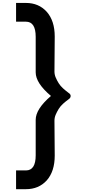

<svg xmlns="http://www.w3.org/2000/svg" viewBox="-20 -1298 595 1319"><path d="M330.1 -638.8Q225.2 -727.2 225.2 -800.9V-1045Q225.2 -1149 158.3 -1149H90.4V-1277.8H158.3Q246.2 -1277.8 301.3 -1216.8Q356 -1154.8 356 -1046.9L354.1 -806.8Q354.1 -785.8 362.6 -765.8Q371.1 -745.7 383.1 -726.5Q395.1 -707.2 413.6 -690.6Q432.2 -674 451.2 -659.8Q465.4 -651 465.4 -638.8Q465.4 -625.2 451.2 -615.9Q432.2 -602.2 413.6 -585.6Q395.1 -569 383.1 -549.5Q371.1 -530 362.6 -510Q354.1 -489.9 354.1 -468.9L356 -229.3Q356 -120.9 301.3 -58.9Q246.2 1.6 158.3 1.6H90.4V-127.2H158.3Q225.2 -127.2 225.2 -231.2V-474.8Q225.2 -549 330.1 -638.8Z"/></svg>

Font: DimaExpo
Style: Bold
Weight: 700
Width: 6
Designer: R.Balvardi
Foundry: Dima Software Group
Version: Version 1.00;June 11, 2019;FontCreator 11.5.0.2427 64-bit